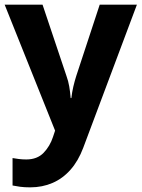

<svg xmlns="http://www.w3.org/2000/svg" viewBox="-20 -566 609 826"><path d="M0 -546H163L266 -239Q274 -217 278 -193.5Q282 -170 284 -144H287Q290 -170 295.5 -193.5Q301 -217 308 -239L409 -546H569L338 70Q317 126 283.5 164Q250 202 206 221Q162 240 110 240Q85 240 66.5 237.5Q48 235 34 232V114Q45 116 60.5 118Q76 120 93 120Q140 120 167.5 91.5Q195 63 208 23L217 -4Z"/></svg>

Font: Noto Sans Cham
Style: Regular
Weight: 400
Designer: Monotype Design Team
Foundry: Monotype Imaging Inc.
Version: Version 2.002